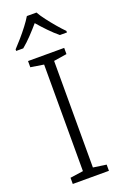

<svg xmlns="http://www.w3.org/2000/svg" viewBox="-178 -997 667 1048"><g transform="rotate(-20 155.5 -473.5)"><path d="M261 0H51V-36L127 -47V-666L51 -678V-714H261V-678L185 -666V-47L261 -36ZM185 -947Q197 -925 218 -897.5Q239 -870 262 -843Q285 -816 304 -797V-788H263Q236 -810 208 -839Q180 -868 156 -896Q132 -868 104.5 -839Q77 -810 50 -788H9V-797Q28 -817 51 -843.5Q74 -870 95 -897.5Q116 -925 129 -947Z"/></g></svg>

Font: Noto Traditional Nushu Light
Style: Regular
Weight: 300
Designer: LIU Zhao
Foundry: LiuZhao Studio
Version: Version 2.003; ttfautohint (v1.8.4.7-5d5b)